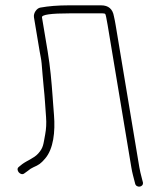

<svg xmlns="http://www.w3.org/2000/svg" viewBox="-20 -658 600 719"><path d="M241.7 -608H363.7C369.1 -608 372.6 -607.2 374.2 -605.5C375.8 -603.8 378.7 -590 383.1 -564L471.7 -32C473.4 -21.3 475.5 -11.4 477.9 -2.2L485.7 28C488.9 47.5 518.3 44 515.2 25L512.3 14C507 -6 503.4 -21.3 501.7 -32L413.1 -564C411 -576.7 408.8 -587.7 406.6 -597C402 -624.3 386.1 -638 358.8 -638H236.8C197.2 -638 161.8 -635.2 130.7 -629.5C117.9 -627.2 104.5 -609.5 107.2 -593L128.6 -465C131.2 -449.3 134.3 -438.1 135.8 -421.5C138.6 -391.4 140.3 -363.6 143.5 -333C148.4 -287.5 148.8 -266.8 152.5 -219.2C154.2 -196.7 153.1 -175.2 149.2 -154.7C142.1 -117.3 142.9 -105.1 123 -83C107.3 -65.4 81.6 -57.1 62.8 -43L50.5 -33C36.3 -22.3 57.5 3 71.5 -9L84 -18C91 -24 97.9 -28.5 104.8 -31.5C125.5 -40.6 132.4 -44.9 148.9 -64.1C180.3 -100.5 187.2 -164.4 182.2 -227C181 -242.3 180 -255.3 179.2 -266C178 -282 178 -282 176.9 -298C172.9 -352.4 168.3 -406.5 158.6 -465L137.2 -593C135.6 -603 170.4 -608 241.7 -608Z"/></svg>

Font: MewTooHand
Style: Lta
Weight: 400
Designer: Mew Too, Robert Jablonski
Version: Version 0.77